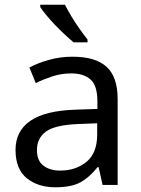

<svg xmlns="http://www.w3.org/2000/svg" viewBox="-20 -786 601 816"><path d="M288 -545Q386 -545 433 -502Q480 -459 480 -365V0H416L399 -76H395Q360 -32 321.5 -11Q283 10 215 10Q142 10 94 -28.5Q46 -67 46 -149Q46 -229 109 -272.5Q172 -316 303 -320L394 -323V-355Q394 -422 365 -448Q336 -474 283 -474Q241 -474 203 -461.5Q165 -449 132 -433L105 -499Q140 -518 188 -531.5Q236 -545 288 -545ZM314 -259Q214 -255 175.5 -227Q137 -199 137 -148Q137 -103 164.5 -82Q192 -61 235 -61Q303 -61 348 -98.5Q393 -136 393 -214V-262ZM256 -766Q267 -744 283.5 -716.5Q300 -689 318.5 -663Q337 -637 352 -618V-606H293Q276 -620 255 -639.5Q234 -659 213.5 -680.5Q193 -702 176.5 -722Q160 -742 151 -756V-766Z"/></svg>

Font: Noto Sans Tangsa
Style: Regular
Weight: 400
Designer: David Williams
Foundry: Google LLC
Version: Version 1.504